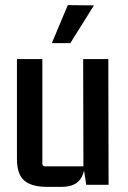

<svg xmlns="http://www.w3.org/2000/svg" viewBox="-20 -720 498 748"><path d="M219 8H163Q103 8 74.5 -16.5Q46 -41 46 -101V-490H145V-83Q145 -72 155 -72H305L304 -490H402L403 0H316L305 -72L311 -91Q311 -43 289.5 -17.5Q268 8 219 8ZM182 -552H254L346 -699L244 -700Z"/></svg>

Font: Gemunu Libre ExtraLight SemiBold
Style: Regular
Weight: 600
Version: Version 1.100